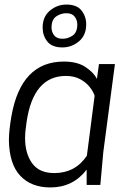

<svg xmlns="http://www.w3.org/2000/svg" viewBox="-20 -811 564 842"><path d="M484 -530H414ZM201 11Q117 11 69 -40Q21 -91 19 -195Q19 -237 30 -301Q72 -541 260 -541Q319 -541 355 -517Q391 -493 405 -465L414 -530H484L433 -144L420 0H360V-67Q300 11 201 11ZM218 -52Q310 -52 361 -128L395 -391Q389 -410 373 -430Q357 -450 331 -464Q305 -478 269 -478Q127 -478 97 -279Q90 -234 90 -206Q90 -138 121 -95Q152 -52 218 -52ZM254 -641Q278 -641 298.5 -655Q319 -669 319 -704Q319 -723 307.5 -738Q296 -753 271 -753Q247 -753 226.5 -739Q206 -725 206 -690Q206 -671 217.5 -656Q229 -641 254 -641ZM254 -603Q208 -603 187.5 -629Q167 -655 167 -690Q167 -738 199 -764.5Q231 -791 271 -791Q317 -791 337.5 -765Q358 -739 358 -704Q358 -656 326 -629.5Q294 -603 254 -603Z"/></svg>

Font: Tanohe Sans
Style: Italic
Weight: 400
Designer: Village Type and Design LLC & Cristiano Sobral
Foundry: Cooper Hewitt Smithsonian Design Museum
Version: Version 1.00;September 29, 2021;FontCreator 13.0.0.2655 64-b